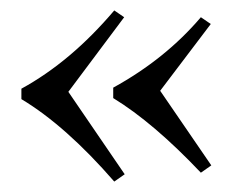

<svg xmlns="http://www.w3.org/2000/svg" viewBox="-20 -459 453 368"><path d="M111 -283 219 -125 199 -111Q106 -218 21 -269V-289Q116 -341 199 -439L218 -426ZM287 -285 385 -142 365 -128Q274 -224 197 -271V-291Q297 -346 365 -426L384 -413Z"/></svg>

Font: Almendra
Style: Regular
Weight: 400
Designer: Ana Sanfelippo
Foundry: Ana Sanfelippo
Version: Version 1.004